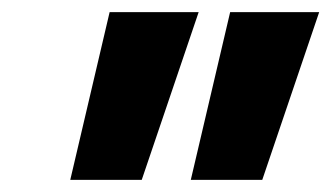

<svg xmlns="http://www.w3.org/2000/svg" viewBox="-20 -698 547 317"><path d="M507 -678 413 -401H295L360 -678ZM308 -678 214 -401H96L161 -678Z"/></svg>

Font: Kantumruy Pro
Style: Bold Italic
Weight: 700
Italic angle: -13°
Version: Version 1.002